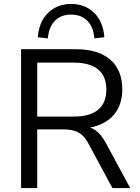

<svg xmlns="http://www.w3.org/2000/svg" viewBox="-20 -955 709 975"><path d="M87 0V-705H366Q479 -705 540 -652Q601 -599 601 -501Q601 -439 573.5 -393.5Q546 -348 493 -324.5Q440 -301 366 -301L376 -314H396Q435 -314 464 -294Q493 -274 517 -230L641 0H551L429 -226Q414 -254 395.5 -270Q377 -286 353.5 -292Q330 -298 297 -298H169V0ZM169 -363H354Q436 -363 478 -397.5Q520 -432 520 -501Q520 -568 478 -602.5Q436 -637 354 -637H169ZM223 -760 172 -766Q178 -845 224.5 -890Q271 -935 341 -935Q412 -935 458 -890Q504 -845 510 -766L459 -760Q455 -818 423.5 -849.5Q392 -881 341 -881Q290 -881 259 -849.5Q228 -818 223 -760Z"/></svg>

Font: NunitoSans1
Style: Book
Weight: 400
Designer: Vernon Adams
Foundry: Vernon Adams
Version: Version 3.101;gftools[0.9.27]